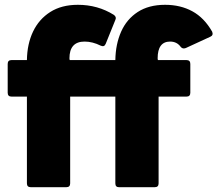

<svg xmlns="http://www.w3.org/2000/svg" viewBox="-20 -779 905 799"><path d="M108 0Q92 0 92 -16V-377H28Q12 -377 12 -393V-513Q12 -529 28 -529H92Q93 -596 117.5 -647.5Q142 -699 189 -729Q236 -759 304 -759Q387 -759 454 -717Q466 -708 460 -696L420 -597Q414 -582 399 -589Q365 -606 332 -606Q269 -606 269 -536L270 -529H460Q461 -595 484 -647Q507 -699 553 -729Q599 -759 667 -759Q731 -759 780.5 -732Q830 -705 863 -647Q869 -632 855 -626L753 -579Q740 -574 732 -584Q716 -606 688 -606Q636 -606 636 -536L637 -529H756Q772 -529 772 -513V-393Q772 -377 756 -377H640V-16Q640 0 624 0H475Q460 0 460 -16V-377H272V-16Q272 0 256 0Z"/></svg>

Font: LINE Seed Sans ExtraBold
Style: Regular
Weight: 800
Designer: LINE VX Design & Dalton Maag Ltd & Sandoll Inc
Foundry: Dalton Maag Ltd
Version: Version 1.003